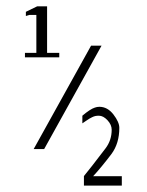

<svg xmlns="http://www.w3.org/2000/svg" viewBox="-20 -702 460 601"><path d="M96.2 -682.1H127.4V-536.6H165.5V-522.5H58.1V-536.6H93.8V-655.3H72.3L61 -651.9V-665ZM297.9 -559.1 118.2 -235.4H85.4L265.1 -559.1ZM361.3 -150.4V-121.1H242.7V-150.9Q262.2 -174.3 310.1 -237.3Q329.6 -262.7 329.6 -295.9Q329.6 -311.5 316.4 -325.7Q303.2 -339.8 289.6 -339.8Q283.7 -339.8 278.8 -338.9Q273.9 -337.9 268.1 -335Q262.2 -332 259.3 -330.3Q256.3 -328.6 248.5 -323.2Q240.7 -317.9 237.8 -315.9V-339.8Q262.7 -360.8 276.9 -365.2Q283.7 -367.7 291 -367.7Q316.4 -367.7 335 -343.8Q353.5 -319.8 353.5 -301.8Q353.5 -253.4 329.1 -220.2Q296.4 -177.2 271.5 -150.4Z"/></svg>

Font: LaylaThuluth
Style: Regular
Weight: 400
Version: Version 2.0